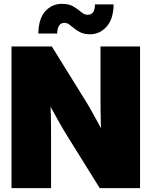

<svg xmlns="http://www.w3.org/2000/svg" viewBox="-20 -966 778 986"><path d="M39.1 0V-727.5H246.1L423.3 -441.9Q436 -421.4 456.5 -384.3Q477.1 -347.2 498.5 -308.1Q497.1 -352.1 496.6 -393.6Q496.1 -435.1 496.1 -460.9V-727.5H699.2V0H492.2L326.7 -265.6Q311 -290.5 288.3 -330.3Q265.6 -370.1 239.7 -417.5Q241.7 -368.2 241.9 -327.9Q242.2 -287.6 242.2 -265.6V0ZM442.4 -790Q414.6 -790 395.3 -798.8Q376 -807.6 362.1 -819.3Q348.1 -831.1 336.2 -839.8Q324.2 -848.6 310.5 -848.6Q275.9 -848.6 273.4 -793.9H176.8Q178.2 -871.1 212.9 -908.7Q247.6 -946.3 297.9 -946.3Q334.5 -946.3 357.4 -932.4Q380.4 -918.5 396.7 -904.3Q413.1 -890.1 429.7 -890.1Q450.2 -890.1 458.7 -904.1Q467.3 -918 467.8 -943.4H563.5Q562.5 -868.2 527.3 -829.1Q492.2 -790 442.4 -790Z"/></svg>

Font: Inter Display Black
Style: Regular
Weight: 900
Designer: Rasmus Andersson
Foundry: rsms
Version: Version 4.000;git-a52131595